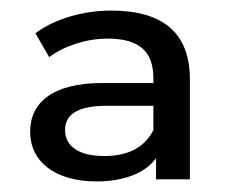

<svg xmlns="http://www.w3.org/2000/svg" viewBox="-20 -767 444 363"><path d="M163 -424C216 -424 256 -441 275 -468V-428H339V-617C339 -704 289 -747 190 -747C137 -747 82 -731 47 -704L73 -659C101 -680 143 -694 183 -694C242 -694 270 -671 270 -619V-610H173C81 -610 37 -574 37 -518C37 -462 83 -424 163 -424ZM103 -521C103 -552 129 -567 182 -567H270V-521C253 -488 222 -472 177 -472C130 -472 103 -490 103 -521Z"/></svg>

Font: Malon Grotesk Med
Style: Regular
Weight: 500
Designer: Julieta Ulanovsky
Foundry: Julieta Ulanovsky
Version: Version 7.200